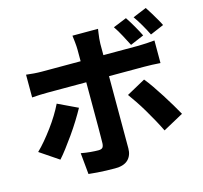

<svg xmlns="http://www.w3.org/2000/svg" viewBox="-125 -981 1249 1182"><g transform="rotate(-15 500.0 -390.5)"><path d="M769 -814Q788 -786 809.5 -748.5Q831 -711 844 -684L757 -647Q741 -678 722 -714Q703 -750 683 -779ZM903 -843Q916 -824 930 -800.5Q944 -777 957.5 -754Q971 -731 979 -714L892 -677Q877 -708 856.5 -743.5Q836 -779 816 -807ZM586 -795Q585 -788 582.5 -771Q580 -754 578 -735Q576 -716 576 -702Q576 -672 576 -635.5Q576 -599 576 -563Q576 -527 576 -496Q576 -476 576 -440.5Q576 -405 576 -360.5Q576 -316 576 -268.5Q576 -221 576 -176Q576 -131 576 -94.5Q576 -58 576 -36Q576 9 549 35.5Q522 62 466 62Q438 62 409 61Q380 60 352.5 58Q325 56 298 53L285 -83Q317 -77 346.5 -74.5Q376 -72 395 -72Q414 -72 421.5 -80Q429 -88 430 -107Q430 -115 430.5 -143.5Q431 -172 431 -211.5Q431 -251 431 -296Q431 -341 431 -382Q431 -423 431 -453.5Q431 -484 431 -496Q431 -514 431 -551Q431 -588 431 -630Q431 -672 431 -703Q431 -723 428 -752Q425 -781 423 -795ZM85 -637Q107 -634 134 -632Q161 -630 184 -630Q197 -630 233.5 -630Q270 -630 320 -630Q370 -630 428.5 -630Q487 -630 546 -630Q605 -630 656.5 -630Q708 -630 746 -630Q784 -630 800 -630Q822 -630 852.5 -632Q883 -634 903 -636V-492Q879 -494 850.5 -495Q822 -496 801 -496Q785 -496 747.5 -496Q710 -496 658.5 -496Q607 -496 548.5 -496Q490 -496 431.5 -496Q373 -496 322 -496Q271 -496 235 -496Q199 -496 184 -496Q162 -496 134 -495Q106 -494 85 -492ZM347 -356Q329 -323 304.5 -283.5Q280 -244 252.5 -205Q225 -166 199.5 -132.5Q174 -99 154 -77L34 -158Q59 -182 85 -213Q111 -244 136.5 -278.5Q162 -313 183.5 -348Q205 -383 221 -416ZM779 -420Q799 -396 822 -362.5Q845 -329 869 -291.5Q893 -254 914 -218.5Q935 -183 950 -156L820 -85Q804 -118 783.5 -155.5Q763 -193 741 -230Q719 -267 697.5 -299Q676 -331 659 -354Z"/></g></svg>

Font: Noto Sans JP ExtraBold
Style: Regular
Weight: 800
Designer: Ryoko NISHIZUKA  (kana, bopomofo & ideographs); Paul D. Hunt (Latin, Greek & Cyrillic); Sandoll Communications , Soo-you
Foundry: Adobe
Version: Version 2.004-H2;hotconv 1.0.118;makeotfexe 2.5.65603